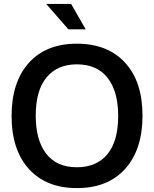

<svg xmlns="http://www.w3.org/2000/svg" viewBox="-20 -964 798 994"><path d="M334 -812 219.2 -943.8H348.1L423.8 -812ZM377.9 9.8Q219.7 9.8 129.9 -88.9Q40 -187.5 40 -363.8Q40 -539.1 129.2 -638.4Q218.3 -737.8 377.9 -737.8Q537.1 -737.8 627.4 -639.6Q717.8 -541.5 717.8 -365.2Q717.8 -189.9 628.2 -90.1Q538.6 9.8 377.9 9.8ZM377.9 -98.1Q480 -98.1 535.9 -165.5Q591.8 -232.9 591.8 -363.8Q591.8 -490.7 537.1 -560.8Q482.4 -630.9 377.9 -630.9Q276.9 -630.9 220.9 -563.2Q165 -495.6 165 -365.2Q165 -238.3 219.2 -168.2Q273.4 -98.1 377.9 -98.1Z"/></svg>

Font: BDO Grotesk Medium
Style: Regular
Weight: 500
Designer: Deni Anggara
Foundry: Lokal Container
Version: Version 2.000